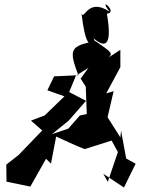

<svg xmlns="http://www.w3.org/2000/svg" viewBox="-20 -810 627 855"><path d="M396 -640C458 -586 478 -621 456 -749C510 -755 411 -832 468 -758C369 -824 355 -715 343 -751C359 -612 379 -601 407 -618ZM450 -545C494 -571 474 -578 405 -627C294 -605 284 -592 329 -475L221 -470L191 -408L267 -381L179 -296L118 -273L168 -229L63 -120L8 -77L9 -1L115 21L185 -103L207 -81L230 -202C272 -183 313 -163 357 -146L477 -184L505 -133L460 0L440 -36L532 25L584 -81L542 -104L519 -228L516 -198L459 -288L486 -404L453 -394L516 -511V-588ZM374 -508 339 -460 362 -424 368 -258 422 -313 336 -296 284 -237 212 -213 286 -273 363 -361 288 -400 318 -473Z"/></svg>

Font: Charger Distortion
Style: 2It
Weight: 400
Designer: Jasper
Foundry: Cannot Into Space Fonts
Version: Version 0.98